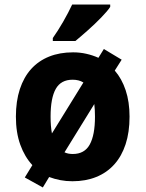

<svg xmlns="http://www.w3.org/2000/svg" viewBox="-20 -786 639 843"><path d="M548.8 -273.9Q548.8 -205.6 531.5 -152.8Q514.2 -100.1 481.7 -64Q449.2 -27.8 402.6 -9Q356 9.8 297.9 9.8Q270 9.8 244.6 4.9Q219.2 0 195.8 -8.8L168 37.1L88.9 -6.8L122.1 -61Q88.4 -97.2 69.1 -150.6Q49.8 -204.1 49.8 -273.9Q49.8 -341.8 67.1 -394.5Q84.5 -447.3 116.9 -483.2Q149.4 -519 195.8 -537.6Q242.2 -556.2 300.8 -556.2Q331.1 -556.2 359.1 -549.8Q387.2 -543.5 412.1 -532.2L436 -570.8L514.2 -523.9L483.9 -476.1Q514.6 -440.9 531.7 -389.9Q548.8 -338.9 548.8 -273.9ZM202.1 -273.9Q202.1 -231.9 208 -200.2L346.2 -423.8Q326.7 -436 298.8 -436Q247.6 -436 224.9 -395.8Q202.1 -355.5 202.1 -273.9ZM397 -273.9Q397 -305.2 394 -329.1L263.2 -117.2Q271.5 -113.3 280.5 -111.6Q289.6 -109.9 299.8 -109.9Q351.1 -109.9 374 -151.4Q397 -192.9 397 -273.9ZM211.9 -606V-619.1Q222.2 -633.3 233.9 -651.9Q245.6 -670.4 257.1 -690.2Q268.6 -710 278.8 -729.7Q289.1 -749.5 296.9 -766.1H463.9V-755.9Q458.5 -747.1 448.2 -735.1Q438 -723.1 424.8 -709.5Q411.6 -695.8 396.5 -681.4Q381.3 -667 366 -653.3Q350.6 -639.6 336.4 -627.4Q322.3 -615.2 311 -606Z"/></svg>

Font: Droid Sans
Style: Bold
Weight: 700
Foundry: Ascender Corporation
Version: Version 1.00 build 112